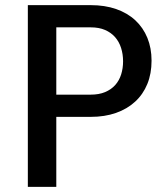

<svg xmlns="http://www.w3.org/2000/svg" viewBox="-20 -731 627 751"><path d="M200.2 -273.9V0H88.9V-710.9H335Q390.1 -710.9 434.3 -695.6Q478.5 -680.2 509.3 -651.6Q540 -623 556.4 -583Q572.8 -543 572.8 -493.7Q572.8 -442.9 556.2 -402.3Q539.6 -361.8 508.5 -333.3Q477.5 -304.7 433.6 -289.3Q389.6 -273.9 335 -273.9ZM200.2 -360.8H335Q367.2 -360.8 391.1 -370.8Q415 -380.9 430.7 -398.4Q446.3 -416 453.9 -439.9Q461.4 -463.9 461.4 -491.2Q461.4 -519 453.6 -543.5Q445.8 -567.9 430.2 -585.7Q414.6 -603.5 390.9 -613.8Q367.2 -624 335 -624H200.2Z"/></svg>

Font: Ufes Sans Medium
Style: Regular
Weight: 500
Designer: Ricardo Esteves & Filipe Motta
Foundry: ProDesignUfes - Ricardo Esteves, Filipe Motta (This is a derivative work, based on Roboto family, by Christian Robertson
Version: Version 2.0